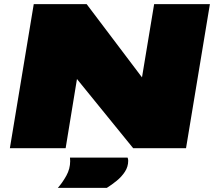

<svg xmlns="http://www.w3.org/2000/svg" viewBox="-20 -720 1045 933"><path d="M28 0 144 -700H401L670 -344L729 -700H1000L884 0H627L354 -336L299 0ZM320 46H600Q603 53 603 61Q603 90 587 114.5Q571 139 547 158.5Q523 178 499 193H261Q284 167 302.5 133.5Q321 100 321 63Q321 58 320.5 54Q320 50 320 46Z"/></svg>

Font: Georama ExtraExtended Black
Style: Italic
Weight: 900
Width: 8
Italic angle: -9°
Designer: Jean-Baptiste Levee
Foundry: Production Type
Version: Version 1.000